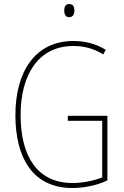

<svg xmlns="http://www.w3.org/2000/svg" viewBox="-20 -930 620 960"><path d="M326 -910C306 -910 301 -893 301 -877C301 -859 308 -844 326 -844C344 -844 352 -858 352 -877C352 -893 347 -910 326 -910ZM319 -351V-326H491V-43C450 -27 397 -15 342 -15C170 -15 83 -144 83 -355C83 -555 171 -700 347 -700C395 -700 444 -690 496 -658L509 -681C456 -713 403 -725 347 -725C156 -725 57 -572 57 -354C57 -136 148 10 341 10C397 10 463 -2 517 -28V-351Z"/></svg>

Font: Noto Sans Gurmukhi Condensed Thin
Style: Regular
Weight: 100
Width: 3
Designer: Jelle Bosma - Monotype Design Team
Foundry: Monotype Imaging Inc.
Version: Version 2.004